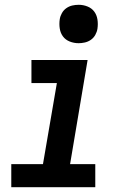

<svg xmlns="http://www.w3.org/2000/svg" viewBox="-20 -780 540 800"><path d="M27 0V-96H159L217 -434H111V-530H345L272 -96H377V0ZM308 -600Q288 -600 270.5 -607Q253 -614 242.5 -628Q232 -642 229 -661Q226 -680 229 -700Q231 -713 238 -725.5Q245 -738 256.5 -746Q268 -754 281 -757Q294 -760 308 -760Q327 -760 344.5 -753Q362 -746 372.5 -732Q383 -718 386 -699Q389 -680 386 -660Q384 -647 377 -634.5Q370 -622 358.5 -614Q347 -606 333.5 -603Q320 -600 308 -600Z"/></svg>

Font: iosevka_custom_sans_ss08
Style: Bold Italic
Weight: 700
Italic angle: -10°
Designer: Belleve Invis
Foundry: Belleve Invis
Version: Version 10.3.0; ttfautohint (v1.8.3)